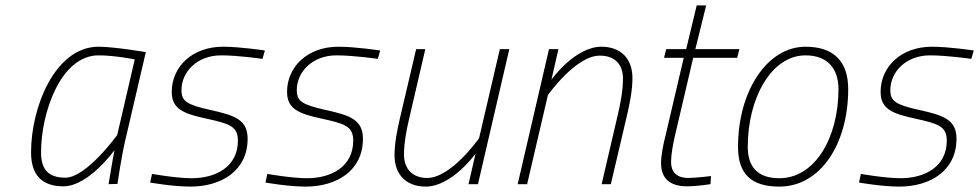

<svg xmlns="http://www.w3.org/2000/svg" viewBox="-20 -682 3626 711"><path d="M345 -477C406 -477 479 -462 479 -462L414 -182C414 -182 300 -24 222 -24C156 -24 132 -58 132 -118C132 -265 205 -477 345 -477ZM215 8C308 8 404 -126 404 -126C399 -103 382 0 382 0L415 -1C415 -1 429 -99 444 -163L520 -489C520 -489 402 -509 345 -509C185 -509 95 -287 95 -118C95 -35 134 8 215 8Z M961 -495C961 -495 869 -509 806 -509C691 -509 616 -434 616 -342C616 -278 660 -261 743 -243C829 -224 861 -215 861 -161C861 -65 780 -22 690 -22C633 -22 543 -38 543 -38L536 -6C536 -6 620 9 685 9C800 9 897 -50 897 -168C897 -239 849 -255 758 -275C673 -294 652 -307 652 -348C652 -416 710 -477 799 -477C863 -477 952 -464 952 -464L961 -495Z M1388 -495C1388 -495 1296 -509 1233 -509C1118 -509 1043 -434 1043 -342C1043 -278 1087 -261 1170 -243C1256 -224 1288 -215 1288 -161C1288 -65 1207 -22 1117 -22C1060 -22 970 -38 970 -38L963 -6C963 -6 1047 9 1112 9C1227 9 1324 -50 1324 -168C1324 -239 1276 -255 1185 -275C1100 -294 1079 -307 1079 -348C1079 -416 1137 -477 1226 -477C1290 -477 1379 -464 1379 -464L1388 -495Z M1754 -170C1754 -170 1651 -23 1562 -23C1508 -23 1476 -56 1476 -110C1476 -152 1486 -205 1495 -242L1555 -500H1521L1460 -240C1451 -200 1441 -153 1441 -107C1441 -35 1485 9 1556 9C1654 9 1741 -113 1741 -113L1715 0H1750L1866 -500H1831Z M2009 -330C2009 -330 2112 -476 2201 -476C2257 -476 2287 -444 2287 -390C2287 -348 2277 -295 2268 -258L2208 0H2242L2303 -260C2312 -300 2322 -347 2322 -393C2322 -465 2279 -509 2207 -509C2109 -509 2022 -387 2022 -387L2048 -500H2013L1897 0H1932Z M2718 -500H2555L2595 -662H2560L2521 -500H2447L2439 -468H2512L2445 -182C2437 -150 2428 -111 2428 -77C2428 -18 2465 8 2524 8C2560 8 2611 0 2611 0L2613 -30C2613 -30 2555 -23 2529 -23C2484 -23 2465 -47 2465 -82C2465 -109 2472 -148 2480 -182L2547 -468H2710Z M2866 -22C2787 -22 2749 -63 2749 -138C2749 -318 2836 -477 2963 -477C3047 -477 3085 -425 3085 -352C3085 -172 2998 -22 2866 -22ZM2963 -509C2821 -509 2713 -345 2713 -138C2713 -36 2764 9 2866 9C3019 9 3121 -150 3121 -352C3121 -454 3068 -509 2963 -509Z M3586 -495C3586 -495 3494 -509 3431 -509C3316 -509 3241 -434 3241 -342C3241 -278 3285 -261 3368 -243C3454 -224 3486 -215 3486 -161C3486 -65 3405 -22 3315 -22C3258 -22 3168 -38 3168 -38L3161 -6C3161 -6 3245 9 3310 9C3425 9 3522 -50 3522 -168C3522 -239 3474 -255 3383 -275C3298 -294 3277 -307 3277 -348C3277 -416 3335 -477 3424 -477C3488 -477 3577 -464 3577 -464L3586 -495Z"/></svg>

Font: RazerF5 Thin
Style: Italic
Weight: 250
Foundry: Razer Inc.
Version: Version 2